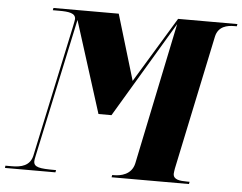

<svg xmlns="http://www.w3.org/2000/svg" viewBox="-93 -776 1058 838"><g transform="rotate(5 436.0 -357.0)"><path d="M-42 0H179L181 -10H175C109 -10 83 -14 83 -40C83 -44 84 -53 87 -65L217 -671L344 -270H401L652 -691L523 -70C512 -19 464 -10 434 -10H427L425 0H764L766 -10H755C723 -10 694 -13 694 -39C694 -43 696 -56 697 -62L821 -651C831 -697 871 -704 901 -704H912L914 -714H654L480 -427L394 -714H108L106 -704H134C176 -704 206 -700 206 -674C206 -670 204 -661 199 -636L77 -65C67 -19 28 -10 -13 -10H-41Z"/></g></svg>

Font: Noto Serif Display Condensed Black
Style: Italic
Weight: 900
Width: 3
Italic angle: -12°
Designer: Monotype Design Team
Foundry: Monotype Imaging Inc.
Version: Version 2.009